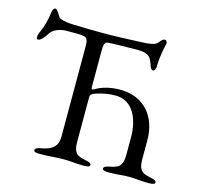

<svg xmlns="http://www.w3.org/2000/svg" viewBox="-101 -809 994 929"><g transform="rotate(15 395.5 -344.5)"><path d="M660 -104V-194C660 -310 592 -396 471 -396C420 -396 381 -384 354 -369C347 -365 342 -362 339 -362C335 -362 334 -366 334 -380V-557C334 -577 336 -598 350 -600C368 -602 450 -604 502 -604C566 -604 569 -577 578 -558C582 -549 585 -529 597 -527H599C608 -527 612 -542 612 -552V-557C612 -591 620 -632 628 -669C630 -679 621 -686 616 -686C609 -686 600 -679 589 -664C579 -650 545 -646 516 -645C435 -641 375 -639 311 -639C266 -639 220 -640 163 -642C135 -643 101 -648 93 -662C87 -673 73 -694 68 -694C63 -694 54 -693 51 -671C45 -629 38 -598 20 -560C17 -554 15 -546 15 -540C15 -533 17 -527 22 -527C37 -527 57 -554 63 -565C77 -591 113 -604 145 -604H186C211 -604 217 -604 236 -600C252 -597 254 -575 254 -557V-103C254 -54 227 -33 177 -24C154 -20 144 -15 144 -6C144 2 156 5 173 5C227 5 248 0 296 0C335 0 342 5 396 5C413 5 425 2 425 -6C425 -15 415 -20 392 -24C342 -33 334 -54 334 -103V-321C334 -333 337 -335 346 -341C355 -347 406 -363 456 -363C550 -363 580 -266 580 -189V-104C580 -54 571 -33 521 -24C498 -20 488 -15 488 -6C488 2 500 5 517 5C571 5 581 0 622 0C661 0 668 5 722 5C739 5 751 2 751 -6C751 -15 741 -20 718 -24C668 -33 660 -54 660 -104Z"/></g></svg>

Font: EB Garamond 12
Style: Regular
Weight: 400
Version: Version 0.016+